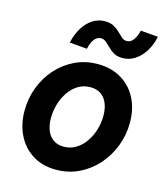

<svg xmlns="http://www.w3.org/2000/svg" viewBox="-111 -823 790 916"><g transform="rotate(15 283.5 -365.0)"><path d="M250.5 7.8Q183.8 7.8 135.2 -22.5Q86.6 -52.9 60.1 -105.7Q33.6 -158.6 33.6 -226.4Q33.6 -286.8 54.4 -341.6Q75.1 -396.4 112.9 -439Q150.8 -481.6 202.3 -506.3Q253.9 -530.9 315.5 -530.9Q382.5 -530.9 431.6 -501.2Q480.8 -471.6 507.5 -419.6Q534.2 -367.7 534.2 -300Q534.2 -239.7 513.2 -184.5Q492.1 -129.2 453.9 -85.9Q415.7 -42.6 363.8 -17.4Q311.9 7.8 250.5 7.8ZM257.8 -107.9Q291.3 -107.9 318.3 -124.6Q345.4 -141.3 364.4 -169Q383.5 -196.8 393.5 -230.7Q403.6 -264.7 403.6 -298.9Q403.6 -334.1 392.7 -360.3Q381.9 -386.6 360.9 -400.9Q339.9 -415.2 309.2 -415.2Q275.2 -415.2 248.3 -398.6Q221.4 -382 202.7 -354.3Q184 -326.6 174.1 -292.9Q164.3 -259.1 164.3 -224.9Q164.3 -189.7 174.9 -163.3Q185.6 -136.9 206.5 -122.4Q227.3 -107.9 257.8 -107.9ZM244.7 -587.8 158 -595.5Q167.8 -639 187.7 -670.9Q207.7 -702.7 235.2 -719.9Q262.7 -737.1 294.4 -737.1Q321.4 -737.1 338.9 -727.3Q356.3 -717.6 368.9 -704.9Q381.4 -692.2 392.6 -682.5Q403.9 -672.7 418.1 -672.7Q437.6 -672.7 451.1 -691.5Q464.5 -710.2 470.7 -737.9L557 -730.7Q548 -688.2 527.7 -656.2Q507.3 -624.2 479.4 -606.5Q451.5 -588.9 419.6 -588.9Q393.5 -588.9 376.5 -598.7Q359.5 -608.6 347.2 -621.3Q334.8 -633.9 323.2 -643.8Q311.7 -653.7 296.9 -653.7Q277.5 -653.7 264 -635.5Q250.5 -617.3 244.7 -587.8Z"/></g></svg>

Font: Reddit Sans
Style: Italic
Weight: 400
Italic angle: -11.25°
Designer: Stephen Hutchings
Version: Version 1.013